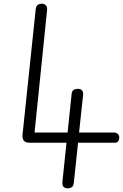

<svg xmlns="http://www.w3.org/2000/svg" viewBox="-20 -1024 668 1044"><path d="M102.5 -292 174 -972.5Q176 -991 185.8 -997.5Q195.5 -1004 208 -1004Q220 -1004 229 -995.2Q238 -986.5 236 -969.5L168 -303.5H347.5L369.5 -513.5Q371.5 -529.5 380.8 -535.2Q390 -541 404 -541Q416.5 -541 425.2 -533.5Q434 -526 431.5 -505L410 -303.5H597Q613 -303.5 620.8 -295.8Q628.5 -288 628.5 -277Q628.5 -264.5 623.2 -256.2Q618 -248 602 -248H404.5L381.5 -31Q379.5 -10.5 369 -5.2Q358.5 0 346.5 0Q334 0 325.8 -8Q317.5 -16 319.5 -36.5L341.5 -248H142.5Q118.5 -248 109.5 -259.2Q100.5 -270.5 102.5 -292Z"/></svg>

Font: Edu NSW ACT Hand Pre
Style: Regular
Weight: 400
Designer: Tina and Corey Anderson, Eben Sorkin, Mirko Velimirovic
Foundry: Sorkin Type Co.
Version: Version 2.000